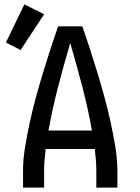

<svg xmlns="http://www.w3.org/2000/svg" viewBox="-20 -855 640 875"><path d="M85 0V-74Q85 -130 94.5 -186.5Q104 -243 116 -298.5Q128 -354 143 -409Q158 -464 174.5 -518.5Q191 -573 208.5 -627Q226 -681 245 -735H355Q374 -681 391.5 -627Q409 -573 425.5 -518.5Q442 -464 457 -409Q472 -354 484 -298.5Q496 -243 505.5 -186.5Q515 -130 515 -74V0H419V-74Q419 -99 417 -125Q415 -151 412 -176H188Q185 -151 183 -125Q181 -99 181 -74V0ZM399 -260Q381 -361 355 -460.5Q329 -560 300 -659Q271 -560 245 -460.5Q219 -361 201 -260ZM74 -627 7 -661 91 -835 181 -790Z"/></svg>

Font: Zed Mono Medium Extended
Style: Regular
Weight: 500
Width: 7
Monospace: yes
Designer: Belleve Invis
Foundry: Belleve Invis
Version: Version 1.0.0; ttfautohint (v1.8.4)